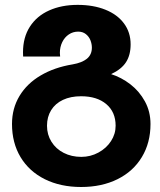

<svg xmlns="http://www.w3.org/2000/svg" viewBox="-20 -574 640 768"><path d="M28 -78Q28 -140.5 58 -190.2Q88 -240 142.8 -272.2Q197.5 -304.5 270.5 -316.5Q308 -323 327.8 -339.2Q347.5 -355.5 347.5 -383.5Q347.5 -398 341.8 -412.8Q336 -427.5 323.5 -437.5Q311 -447.5 292.5 -447.5Q272 -447.5 255.2 -436.2Q238.5 -425 229 -405.5Q219.5 -386 219.5 -362.5Q219.5 -358 220.5 -348H72.5Q72 -353.5 72 -364.5Q72 -424.5 99.5 -467.2Q127 -510 176.5 -532.2Q226 -554.5 290.5 -554.5Q353.5 -554.5 401.5 -535.2Q449.5 -516 476 -480.2Q502.5 -444.5 502.5 -396.5Q502.5 -354 484.2 -325.5Q466 -297 424.5 -277.5Q465.5 -264.5 501.5 -236.8Q537.5 -209 559.8 -168.2Q582 -127.5 582 -78Q582 -3 547.5 54.2Q513 111.5 450 142.8Q387 174 304.5 174Q222 174 159.2 142.8Q96.5 111.5 62.2 54.5Q28 -2.5 28 -78ZM442.5 -71Q442.5 -126 405.2 -157.5Q368 -189 304.5 -189Q262.5 -189 231.8 -174.5Q201 -160 184.5 -133.2Q168 -106.5 168 -71Q168 -35.5 185.8 -7Q203.5 21.5 234.8 37.5Q266 53.5 305.5 53.5Q342 53.5 373.8 36.2Q405.5 19 424 -9.5Q442.5 -38 442.5 -71Z"/></svg>

Font: JuliaMono ExtraBold
Style: Regular
Weight: 800
Monospace: yes
Designer: cormullion
Foundry: corm
Version: Version 0.055; ttfautohint (v1.8.4)